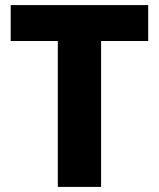

<svg xmlns="http://www.w3.org/2000/svg" viewBox="-20 -734 625 754"><path d="M377 0H207V-573H22V-714H562V-573H377Z"/></svg>

Font: Noto Sans Thai ExtraBold
Style: Regular
Weight: 800
Version: Version 2.001